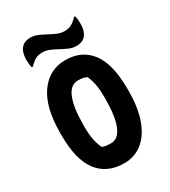

<svg xmlns="http://www.w3.org/2000/svg" viewBox="-230 -1062 1059 1195"><g transform="rotate(-30 300.0 -465.0)"><path d="M303 -720Q422 -720 486 -634.5Q550 -549 550 -374V-358Q550 -235 519 -151Q488 -67 432.5 -23.5Q377 20 304 20Q180 20 115 -65.5Q50 -151 50 -326V-342Q50 -527 119 -623.5Q188 -720 303 -720ZM200 -299Q200 -240 209.5 -199.5Q219 -159 231 -138Q248 -132 261 -130.5Q274 -129 292 -129Q346 -129 373 -195.5Q400 -262 400 -388V-401Q400 -460 391 -499.5Q382 -539 371 -559Q353 -567 340.5 -569Q328 -571 308 -571Q254 -571 227 -504.5Q200 -438 200 -312ZM391 -878Q421 -878 441.5 -889Q462 -900 487 -926H493Q497 -915 498.5 -900Q500 -885 500 -874Q500 -847 496.5 -832Q493 -817 489 -808Q468 -761 410 -761Q383 -761 357.5 -772Q332 -783 306.5 -797Q281 -811 255.5 -822Q230 -833 204 -833Q174 -833 154 -822Q134 -811 108 -785H102Q98 -796 96.5 -811Q95 -826 95 -837Q95 -861 98 -875.5Q101 -890 105 -901Q115 -924 134.5 -937Q154 -950 185 -950Q212 -950 237.5 -939Q263 -928 288.5 -914Q314 -900 339.5 -889Q365 -878 391 -878Z"/></g></svg>

Font: Recursive Mn Csl St XBd
Style: Regular
Weight: 800
Monospace: yes
Version: Version 1.079;hotconv 1.0.112;makeotfexe 2.5.65598; ttfautoh